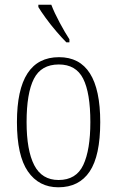

<svg xmlns="http://www.w3.org/2000/svg" viewBox="-20 -786 497 816"><path d="M228 10Q145 10 98.5 -57.5Q52 -125 52 -267Q52 -543 231 -543Q406 -543 406 -267Q406 -124 361 -57Q316 10 228 10ZM229 -21Q304 -21 334 -85Q364 -149 364 -267Q364 -391 333.5 -451.5Q303 -512 230 -512Q155 -512 124 -451Q93 -390 93 -267Q93 -147 125.5 -84Q158 -21 229 -21ZM262 -606Q244 -624 219.5 -652.5Q195 -681 174 -710Q153 -739 143 -756V-766H198Q211 -732 233.5 -690Q256 -648 275 -619V-606Z"/></svg>

Font: Noto Serif Ethiopic Condensed ExtraLight
Style: Regular
Weight: 200
Width: 3
Designer: Monotype Design Team
Foundry: Monotype Imaging Inc.
Version: Version 2.102; ttfautohint (v1.8.4.7-5d5b)